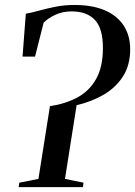

<svg xmlns="http://www.w3.org/2000/svg" viewBox="-20 -772 557 792"><path d="M57 0 59.5 -18.5 138.5 -34 186 -334Q249.5 -343.5 298.8 -369.8Q348 -396 376.2 -445.8Q404.5 -495.5 404.5 -574.5Q404.5 -654.5 371.5 -689.8Q338.5 -725 275 -725Q237.5 -725 207.2 -710.5Q177 -696 160 -678.5L124.5 -538.5H73L86.5 -715.5Q109 -719 139.8 -727.8Q170.5 -736.5 208 -744Q245.5 -751.5 287 -751.5Q362 -751.5 413 -729.2Q464 -707 490.5 -666Q517 -625 517 -569Q517 -502.5 486.8 -456Q456.5 -409.5 406.5 -380.8Q356.5 -352 296 -338L248 -34L324.5 -18.5L322 0Z"/></svg>

Font: Merriweather 144pt
Style: Italic
Weight: 400
Italic angle: -7.8°
Version: Version 2.101